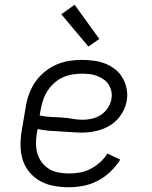

<svg xmlns="http://www.w3.org/2000/svg" viewBox="-20 -780 640 808"><path d="M270 8Q238 8 207.5 2.5Q177 -3 151 -17Q125 -31 105.5 -53.5Q86 -76 76.5 -104.5Q67 -133 66.5 -164.5Q66 -196 71 -228L88 -328Q92 -355 101.5 -382Q111 -409 127 -433Q143 -457 166.5 -476.5Q190 -496 216 -507.5Q242 -519 269.5 -523.5Q297 -528 324 -528Q350 -528 375.5 -524.5Q401 -521 423.5 -512Q446 -503 465 -488Q484 -473 496 -452Q508 -431 513 -406Q518 -381 513 -355Q510 -336 500.5 -316.5Q491 -297 477 -281Q463 -265 445 -253.5Q427 -242 406.5 -235Q386 -228 366 -225Q346 -222 326 -222Q302 -222 279 -224Q256 -226 232 -227Q208 -228 184.5 -230Q161 -232 138 -237L135 -218Q131 -196 131.5 -174Q132 -152 138 -132Q144 -112 157 -95.5Q170 -79 187.5 -68.5Q205 -58 226.5 -54Q248 -50 270 -50Q293 -50 316 -54Q339 -58 360.5 -69Q382 -80 401 -97Q420 -114 432 -134L486 -108Q469 -81 444.5 -57.5Q420 -34 391 -19Q362 -4 331 2Q300 8 270 8ZM330 -276Q349 -276 369 -281Q389 -286 406 -297.5Q423 -309 434.5 -327Q446 -345 449 -364Q452 -380 448.5 -396Q445 -412 437 -424.5Q429 -437 416 -446Q403 -455 388.5 -460.5Q374 -466 358 -468Q342 -470 325 -470Q305 -470 284 -466.5Q263 -463 243.5 -454Q224 -445 207.5 -430Q191 -415 179.5 -397Q168 -379 161.5 -359Q155 -339 151 -318L147 -294Q170 -289 193 -288Q216 -287 239.5 -285.5Q263 -284 285 -280Q307 -276 330 -276ZM352 -584 238 -720 294 -760 398 -616Z"/></svg>

Font: Iosevka Etoile Light
Style: Italic
Weight: 300
Italic angle: -9°
Designer: Belleve Invis
Foundry: Belleve Invis
Version: Version 22.1.2; ttfautohint (v1.8.4)